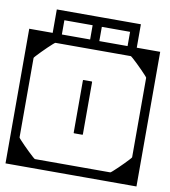

<svg xmlns="http://www.w3.org/2000/svg" viewBox="-99 -755 727 823"><g transform="rotate(10 265.0 -344.0)"><path d="M-20 -279H20V-120Q20 -118.5 27.8 -110Q35.5 -101.5 47 -89.8Q58.5 -78 70.5 -66.5Q82.5 -55 91 -47.5Q99.5 -40 101 -40Q101 -40 101 -40Q101 -40 101 -40Q101 -40 101 -40Q101 -40 118.2 -40Q135.5 -40 161 -40Q186.5 -40 212 -40Q237.5 -40 254.8 -40Q272 -40 272 -40Q272 -30.5 272 -20.2Q272 -10 272 0Q272 0 272 0Q272 0 272 0Q272 0 272 0Q272 0 272 0Q272 0 272 0Q268.5 0 246 0Q223.5 0 190.2 0Q157 0 120.8 0Q84.5 0 52.5 0Q20.5 0 0.2 0Q-20 0 -20 0Q-20 0 -20 0Q-20 0 -20 0Q-20 0 -20 0Q-20 0 -20 0Q-20 0 -20 -20.2Q-20 -40.5 -20 -72.2Q-20 -104 -20 -139.5Q-20 -175 -20 -206.8Q-20 -238.5 -20 -258.8Q-20 -279 -20 -279ZM550 -279Q550 -279 550 -258.8Q550 -238.5 550 -206.8Q550 -175 550 -139.5Q550 -104 550 -72.2Q550 -40.5 550 -20.2Q550 0 550 0Q550 0 550 0Q550 0 550 0Q550 0 550 0Q550 0 550 0Q550 0 529.8 0Q509.5 0 477.5 0Q445.5 0 409.2 0Q373 0 339.8 0Q306.5 0 284 0Q261.5 0 258 0Q258 0 258 0Q258 0 258 0Q258 0 258 0Q258 0 258 0Q258 0 258 0Q258 -10 258 -20.2Q258 -30.5 258 -40Q258 -40 275.2 -40Q292.5 -40 318 -40Q343.5 -40 369 -40Q394.5 -40 411.8 -40Q429 -40 429 -40Q429 -40 429 -40Q429 -40 429 -40Q429 -40 429 -40Q430.5 -40 439 -47.5Q447.5 -55 459.5 -66.5Q471.5 -78 483 -89.8Q494.5 -101.5 502.2 -110Q510 -118.5 510 -120V-279ZM-20 -307Q-20 -307 -20 -327.2Q-20 -347.5 -20 -379.2Q-20 -411 -20 -446.5Q-20 -482 -20 -513.8Q-20 -545.5 -20 -565.8Q-20 -586 -20 -586Q-20 -586 -20 -586Q-20 -586 -20 -586Q-20 -586 -20 -586Q-20 -586 -20 -586Q-20 -586 0.2 -586Q20.5 -586 52.5 -586Q84.5 -586 120.8 -586Q157 -586 190.2 -586Q223.5 -586 246 -586Q268.5 -586 272 -586Q272 -586 272 -586Q272 -586 272 -586Q272 -586 272 -586Q272 -586 272 -586Q272 -586 272 -586Q272 -576.5 272 -566.2Q272 -556 272 -546Q272 -546 254.8 -546Q237.5 -546 212 -546Q186.5 -546 161 -546Q135.5 -546 118.2 -546Q101 -546 101 -546Q101 -546 101 -546Q101 -546 101 -546Q101 -546 101 -546Q99.5 -546 91 -538.5Q82.5 -531 70.5 -519.5Q58.5 -508 47 -496.2Q35.5 -484.5 27.8 -476Q20 -467.5 20 -466V-307ZM550 -307H510V-466Q510 -467.5 502.2 -476Q494.5 -484.5 483 -496.2Q471.5 -508 459.5 -519.5Q447.5 -531 439 -538.5Q430.5 -546 429 -546Q429 -546 429 -546Q429 -546 429 -546Q429 -546 429 -546Q429 -546 411.8 -546Q394.5 -546 369 -546Q343.5 -546 318 -546Q292.5 -546 275.2 -546Q258 -546 258 -546Q258 -556 258 -566.2Q258 -576.5 258 -586Q258 -586 258 -586Q258 -586 258 -586Q258 -586 258 -586Q258 -586 258 -586Q258 -586 258 -586Q261.5 -586 284 -586Q306.5 -586 339.8 -586Q373 -586 409.2 -586Q445.5 -586 477.5 -586Q509.5 -586 529.8 -586Q550 -586 550 -586Q550 -586 550 -586Q550 -586 550 -586Q550 -586 550 -586Q550 -586 550 -586Q550 -586 550 -565.8Q550 -545.5 550 -513.8Q550 -482 550 -446.5Q550 -411 550 -379.2Q550 -347.5 550 -327.2Q550 -307 550 -307ZM550 -188H510Q510 -188 510 -203.8Q510 -219.5 510 -240.5Q510 -261.5 510 -277.2Q510 -293 510 -293Q510 -293 510 -293Q510 -293 510 -293Q510 -293 510 -293Q510 -293 510 -293Q510 -293 510 -308.8Q510 -324.5 510 -345.5Q510 -366.5 510 -382.2Q510 -398 510 -398H550ZM-20 -188V-398H20Q20 -398 20 -382.2Q20 -366.5 20 -345.5Q20 -324.5 20 -308.8Q20 -293 20 -293Q20 -293 20 -293Q20 -293 20 -293Q20 -293 20 -293Q20 -293 20 -293Q20 -293 20 -277.2Q20 -261.5 20 -240.5Q20 -219.5 20 -203.8Q20 -188 20 -188ZM245 -288Q245 -288 245 -300Q245 -312 245 -329.5Q245 -347 245 -364.5Q245 -382 245 -394Q245 -406 245 -406Q245 -406 245 -406Q245 -406 245 -406Q245 -408 245.2 -408.8Q245.5 -409.5 246.2 -409.8Q247 -410 249 -410Q254.5 -410 259.8 -410Q265 -410 270.2 -410Q275.5 -410 281 -410Q283 -410 283.8 -409.8Q284.5 -409.5 284.8 -408.8Q285 -408 285 -406Q285 -406 285 -406Q285 -406 285 -406Q285 -406 285 -394Q285 -382 285 -364.5Q285 -347 285 -329.5Q285 -312 285 -300Q285 -288 285 -288Q285 -288 285 -280.2Q285 -272.5 285 -260.5Q285 -248.5 285 -235Q285 -221.5 285 -209.5Q285 -197.5 285 -189.8Q285 -182 285 -182Q285 -182 285 -182Q285 -182 285 -182Q285 -180 284.8 -179.2Q284.5 -178.5 283.8 -178.2Q283 -178 281 -178Q273 -178 265.2 -178Q257.5 -178 249 -178Q247 -178 246.2 -178.2Q245.5 -178.5 245.2 -179.2Q245 -180 245 -182Q245 -182 245 -182Q245 -182 245 -182Q245 -182 245 -189.8Q245 -197.5 245 -209.5Q245 -221.5 245 -235Q245 -248.5 245 -260.5Q245 -272.5 245 -280.2Q245 -288 245 -288ZM245 -565Q245 -575 245 -585.8Q245 -596.5 245 -609Q245 -618 245 -627.8Q245 -637.5 245 -648Q245 -648 245 -648Q245 -648 245 -648Q230 -648 215 -648Q200 -648 185 -648Q169.5 -648 153.8 -648Q138 -648 122 -648Q122 -648 122 -648Q122 -648 122 -648Q122 -637.5 122 -627.8Q122 -618 122 -609Q122 -596.5 122 -585.8Q122 -575 122 -565H82Q82 -574 82 -588.2Q82 -602.5 82 -626.2Q82 -650 82 -688Q82 -688 82 -688Q82 -688 82 -688H275Q275 -688 275 -688Q275 -688 275 -688Q275 -688 275 -688Q275 -648 275 -624Q275 -600 275 -586.5Q275 -573 275 -565ZM285 -565H255Q255 -573 255 -586.5Q255 -600 255 -624Q255 -648 255 -688Q255 -688 255 -688Q255 -688 255 -688Q255 -688 255 -688H448Q448 -688 448 -688Q448 -688 448 -688Q448 -650 448 -626.2Q448 -602.5 448 -588.2Q448 -574 448 -565H408Q408 -575 408 -585.8Q408 -596.5 408 -609Q408 -618 408 -627.8Q408 -637.5 408 -648Q408 -648 408 -648Q408 -648 408 -648Q392.5 -648 376.8 -648Q361 -648 345 -648Q330 -648 315 -648Q300 -648 285 -648Q285 -648 285 -648Q285 -648 285 -648Q285 -637.5 285 -627.8Q285 -618 285 -609Q285 -596.5 285 -585.8Q285 -575 285 -565Z"/></g></svg>

Font: Honk
Style: Regular
Weight: 400
Designer: Noopur Datye & Yesha Goshar
Foundry: Ek Type
Version: Version 1.000